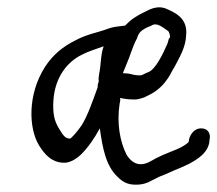

<svg xmlns="http://www.w3.org/2000/svg" viewBox="-20 -497 594 525"><path d="M554 -122C554 -136 546 -146 530 -146C508 -146 497 -124 496 -110C496 -108 495 -108 493 -106C475 -91 452 -85 425 -73L406 -64C390 -55 380 -48 364 -48C347 -48 334 -61 326 -74C308 -110 299 -159 307 -213C308 -217 310 -224 308 -229C320 -227 330 -225 344 -225C354 -224 363 -227 372 -230H373L389 -238C404 -245 423 -260 434 -276C443 -287 448 -299 454 -309L455 -310L463 -325C474 -346 488 -371 489 -401C494 -449 456 -464 430 -475H429C414 -480 396 -475 383 -468L369 -461C363 -458 357 -455 348 -449C335 -441 330 -434 322 -427L306 -425C295 -424 285 -422 274 -418C248 -408 218 -404 185 -386C153 -370 125 -348 103 -314C55 -239 58 -146 87 -99C101 -77 120 -52 156 -52C171 -52 187 -61 202 -75C221 -94 237 -117 253 -146C260 -95 269 -43 302 -13C314 -1 327 8 351 8C370 8 382 4 398 -5L416 -14L436 -22L456 -31C471 -37 485 -43 497 -49C517 -60 552 -79 553 -115ZM203 -347C222 -357 241 -362 262 -370C263 -370 263 -371 263 -369C255 -348 256 -315 251 -295V-294L250 -286C249 -283 250 -281 250 -274C249 -271 247 -266 247 -262V-258C233 -220 220 -181 203 -154C192 -138 175 -118 171 -118C157 -118 151 -130 141 -146C128 -167 124 -188 126 -222C130 -285 163 -327 203 -347ZM355 -393C359 -408 367 -414 380 -421L394 -427C409 -437 425 -422 440 -412C442 -410 447 -398 444 -393L442 -392L438 -378C426 -350 405 -307 386 -300C375 -296 368 -290 362 -291H360C347 -291 342 -294 330 -296H329L316 -297C321 -310 327 -324 333 -339L338 -353C345 -370 345 -374 354 -391Z"/></svg>

Font: Stray Cat
Style: BdCnObl
Weight: 700
Version: Version 1.0